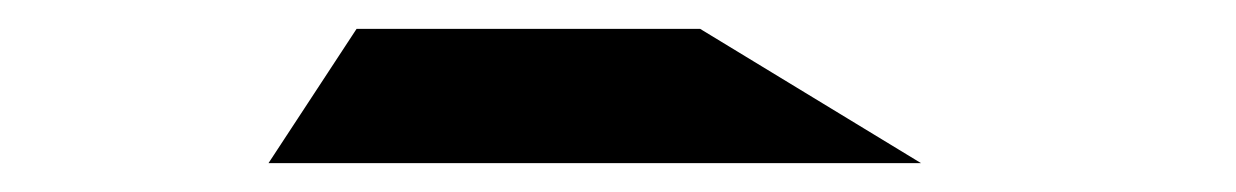

<svg xmlns="http://www.w3.org/2000/svg" viewBox="-20 -113 856 133"><path d="M618 0H166L227 -93H465Z"/></svg>

Font: DSEG7 Modern Mini
Style: Italic
Weight: 400
Italic angle: -5°
Designer: Keshikan(Twitter:@keshinomi_88pro)
Version: Version 0.46